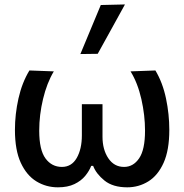

<svg xmlns="http://www.w3.org/2000/svg" viewBox="-20 -810 808 842"><path d="M234 11.5Q182.5 11.5 139.8 -14.5Q97 -40.5 71.2 -96Q45.5 -151.5 45.5 -240.5Q45.5 -309 61 -378.2Q76.5 -447.5 109 -501L216 -497Q185.5 -446 168.8 -376Q152 -306 152 -237Q152 -152.5 179.5 -115.2Q207 -78 251.5 -78Q294 -78 316.5 -117.2Q339 -156.5 339 -216.5V-353H429.5V-210.5Q429.5 -154 455 -116Q480.5 -78 524 -78Q564.5 -78 590.2 -115.8Q616 -153.5 616 -237Q616 -304.5 600 -375.2Q584 -446 552.5 -497L661.5 -501Q693.5 -447.5 708 -378.2Q722.5 -309 722.5 -240.5Q722.5 -151.5 697.5 -96Q672.5 -40.5 630.5 -14.5Q588.5 11.5 538 11.5Q475 11.5 438.2 -18.2Q401.5 -48 388.5 -82.5H380Q371.5 -60.5 353.8 -38.8Q336 -17 306.5 -2.8Q277 11.5 234 11.5ZM332.5 -573Q377 -679.5 422 -788L528 -790.5Q497.5 -735 467.8 -681.2Q438 -627.5 408.5 -574Z"/></svg>

Font: Commissioner Medium
Style: Regular
Weight: 500
Designer: Kostas Bartsokas
Foundry: Kostas Bartsokas
Version: Version 1.000; ttfautohint (v1.8.3)